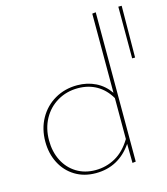

<svg xmlns="http://www.w3.org/2000/svg" viewBox="-108 -796 768 883"><g transform="rotate(-15 276.5 -354.5)"><path d="M430 -712V-1L414 1L413 -90Q349 3 240 3Q184 3 141.5 -23Q99 -49 75.5 -94.5Q52 -140 52 -197Q52 -258 79 -306.5Q106 -355 153.5 -382.5Q201 -410 260 -410Q308 -410 347.5 -390.5Q387 -371 413 -333V-710ZM413 -113V-308Q388 -351 349 -373.5Q310 -396 260 -396Q206 -396 162.5 -370.5Q119 -345 94.5 -300Q70 -255 70 -198Q70 -144 91.5 -101.5Q113 -59 152 -35Q191 -11 242 -11Q293 -11 337 -35.5Q381 -60 413 -113ZM537 -464V-710H553L551 -464Z"/></g></svg>

Font: Ysabeau Thin
Style: Regular
Weight: 200
Designer: Christian Thalmann (Catharsis Fonts)
Version: Version 0.003